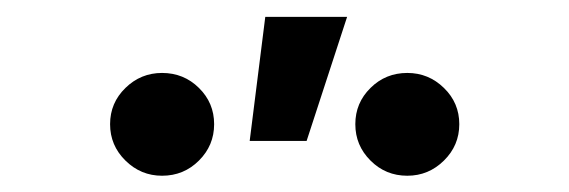

<svg xmlns="http://www.w3.org/2000/svg" viewBox="-20 -818 679 229"><path d="M277.8 -649.9 296.4 -797.9H394L345.7 -649.9ZM465.8 -608.4Q439.9 -608.4 421.9 -626.5Q403.8 -644.5 403.8 -669.9Q403.8 -695.3 421.9 -713.1Q439.9 -731 465.8 -731Q491.2 -731 509.5 -713.1Q527.8 -695.3 527.8 -669.9Q527.8 -644.5 509.5 -626.5Q491.2 -608.4 465.8 -608.4ZM173.3 -608.4Q147.9 -608.4 129.6 -626.5Q111.3 -644.5 111.3 -669.9Q111.3 -695.3 129.6 -713.1Q147.9 -731 173.3 -731Q199.2 -731 217.3 -713.1Q235.4 -695.3 235.4 -669.9Q235.4 -644.5 217.3 -626.5Q199.2 -608.4 173.3 -608.4Z"/></svg>

Font: Inter Display Medium
Style: Regular
Weight: 500
Designer: Rasmus Andersson
Foundry: rsms
Version: Version 4.001;git-9221beed3